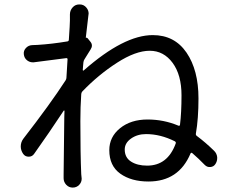

<svg xmlns="http://www.w3.org/2000/svg" viewBox="-20 -809 1040 862"><path d="M640.6 -65.4Q732.4 -65.4 768.6 -164.1Q771.5 -170.9 764.6 -174.8Q700.2 -207 635.7 -207Q596.7 -207 568.4 -187Q540 -167 540 -137.7Q540 -101.6 568.4 -83.5Q596.7 -65.4 640.6 -65.4ZM365.2 -639.6Q370.1 -640.6 373 -637.7L384.8 -623Q392.6 -614.3 392.6 -604.5Q392.6 -595.7 386.7 -586.9Q376 -570.3 359.4 -543Q355.5 -537.1 354.5 -529.3Q354.5 -524.4 353 -513.2Q351.6 -502 351.6 -495.1Q351.6 -493.2 353 -492.2Q354.5 -491.2 356.4 -493.2Q536.1 -651.4 666 -651.4Q763.7 -651.4 817.4 -572.8Q871.1 -494.1 871.1 -367.2Q871.1 -276.4 859.4 -209Q858.4 -202.1 864.3 -198.2Q902.3 -169.9 940.4 -132.8Q953.1 -121.1 955.1 -103.5Q955.1 -101.6 955.1 -98.6Q955.1 -85 947.3 -72.8Q939.5 -60.5 924.8 -59.1Q910.2 -57.6 899.4 -68.4Q872.1 -96.7 843.8 -121.1Q837.9 -126 835 -119.1Q782.2 5.9 646.5 5.9Q569.3 5.9 520 -29.3Q470.7 -64.5 470.7 -134.8Q470.7 -194.3 519 -233.4Q567.4 -272.5 642.6 -272.5Q714.8 -272.5 780.3 -245.1Q787.1 -242.2 788.1 -249Q794.9 -302.7 794.9 -380.9Q794.9 -472.7 754.9 -526.9Q714.8 -581.1 652.3 -581.1Q588.9 -581.1 505.4 -527.3Q421.9 -473.6 349.6 -398.4Q344.7 -392.6 344.7 -385.7Q340.8 -329.1 340.8 -265.6Q340.8 -116.2 344.7 -27.3L346.7 -6.8Q346.7 8.8 335.9 20.5Q324.2 33.2 306.6 33.2Q289.1 33.2 277.3 20.5Q265.6 7.8 265.6 -8.8V-26.4Q268.6 -237.3 268.6 -280.3Q268.6 -284.2 269 -294.9Q269.5 -305.7 269.5 -310.5Q269.5 -312.5 268.1 -313Q266.6 -313.5 265.6 -311.5Q199.2 -210.9 133.8 -119.1Q125 -105.5 108.9 -105.5Q92.8 -105.5 84 -118.2Q73.2 -133.8 73.2 -151.4Q73.2 -170.9 85 -186.5Q206.1 -342.8 274.4 -448.2Q278.3 -454.1 278.3 -460.9Q281.2 -513.7 283.2 -542Q284.2 -544.9 281.7 -546.9Q279.3 -548.8 276.4 -547.9Q251 -544.9 131.8 -529.3Q128.9 -529.3 126 -529.3Q113.3 -529.3 101.6 -538.1Q88.9 -547.9 86.9 -565.4Q85 -581.1 96.2 -593.3Q107.4 -605.5 124 -606.4Q127.9 -606.4 148.4 -607.4Q211.9 -611.3 282.2 -623Q289.1 -624 289.1 -630.9Q293.9 -701.2 293.9 -716.8Q293.9 -719.7 293.9 -730.5V-744.1Q293.9 -762.7 306.6 -776.4Q318.4 -789.1 335.9 -789.1Q336.9 -789.1 337.9 -789.1Q356.4 -789.1 368.2 -774.4Q377.9 -762.7 377.9 -748Q377.9 -744.1 377 -741.2Q371.1 -695.3 365.2 -639.6Q365.2 -638.7 365.2 -639.6Z"/></svg>

Font: Gen Jyuu Gothic Regular
Style: Regular
Weight: 400
Designer: [Source Han Sans]
Ryoko NISHIZUKA  (kana & ideographs); Paul D. Hunt (Latin, Greek & Cyrillic); Wenlong ZHANG  (bopomofo
Version: Version 1.002.20150607